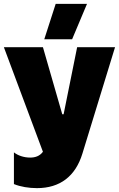

<svg xmlns="http://www.w3.org/2000/svg" viewBox="-20 -764 615 993"><path d="M353 -561 430 -744H268L209 -561ZM171 209C290 209 370 148 406 31L575 -520H379L309 -173H302L202 -520H0L202 21C185 44 161 51 136 51C103 51 72 40 52 24V188C86 202 130 209 171 209Z"/></svg>

Font: Fixel Text Black
Style: Regular
Weight: 900
Width: 4
Designer: AlfaBravo + MacPaw
Foundry: Kyrylo Tkachov, Marchela Mozhyna, Serhii Makarenko, Maria Weinstein, Zakhar Kryvoshyya
Version: Version 1.211